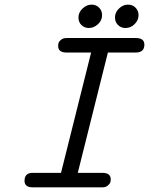

<svg xmlns="http://www.w3.org/2000/svg" viewBox="-20 -802 638 822"><path d="M85 -27.8Q85 -62 120.1 -62H241.2L370.1 -577.1H265.1Q229 -577.1 229 -605Q229 -610.8 230.5 -617.4Q231.9 -624 241 -631.6Q250 -639.2 265.1 -639.2H562Q598.1 -639.2 598.1 -610.8Q598.1 -576.7 560.1 -577.1H441.9L313 -62H418Q454.1 -62 454.1 -34.2Q454.1 -28.3 452.6 -22.2Q451.2 -16.1 442.1 -8.1Q433.1 0 418.9 0H120.1Q85 0 85 -27.8ZM315.9 -727.1Q315.9 -749 333.5 -765.6Q351.1 -782.2 372.1 -782.2Q391.1 -782.2 404.1 -769.5Q417 -756.8 417 -736.8Q417 -713.9 398.9 -698Q380.9 -682.1 360.8 -682.1Q341.8 -682.1 328.9 -694.6Q315.9 -707 315.9 -727.1ZM472.2 -727.1Q472.2 -749 489.5 -765.6Q506.8 -782.2 527.8 -782.2Q547.9 -782.2 560.5 -769Q573.2 -755.9 573.2 -736.8Q573.2 -715.8 556.6 -699Q540 -682.1 517.1 -682.1Q498 -682.1 485.1 -695.1Q472.2 -708 472.2 -727.1Z"/></svg>

Font: CMU Typewriter Text
Style: Italic
Weight: 500
Italic angle: -14.04°
Version: Version 0.7.0